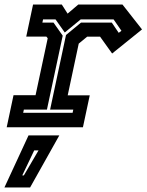

<svg xmlns="http://www.w3.org/2000/svg" viewBox="-32 -560 646 845"><path d="M-2.5 0 27.5 -141H124.5L178 -391.5L172 -399H83.5L113.5 -540H240L265.5 -500L312.5 -540H507L593 -430.5L461.5 -324.5L408.5 -398.5H351.5L314.5 -368L266 -140.5H363L333 0ZM70 -63.5H287.5L290.5 -77.5H188.5L258.5 -406L324.5 -460.5H460L490.5 -415.5L502.5 -424.5L468 -474.5H323L253 -417L212.5 -474.5H157.5L154.5 -460.5H203.5L244 -403L174.5 -77.5H73ZM-12.5 265 93.5 36H229L100.5 265ZM66 212H73L137.5 102H118.5Z"/></svg>

Font: Tourney Thin
Style: Bold Italic
Weight: 700
Italic angle: -12°
Version: Version 1.015